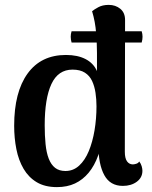

<svg xmlns="http://www.w3.org/2000/svg" viewBox="-20 -752 624 786"><path d="M273 -624H560Q567 -602 560 -578H273Q266 -602 273 -624ZM213 14Q164 14 130.5 -6Q97 -26 76.5 -61Q56 -96 47 -141.5Q38 -187 38 -237Q38 -375 93 -451Q148 -527 250 -527Q298 -527 330.5 -510Q363 -493 377 -461V-535Q377 -571 373.5 -617Q370 -663 357 -706Q365 -713 382.5 -722.5Q400 -732 425 -732Q453 -732 472.5 -716Q492 -700 492 -670L491 -131Q491 -104 500 -91.5Q509 -79 524 -79Q529 -79 537.5 -81.5Q546 -84 550 -91Q557 -82 560 -71.5Q563 -61 563 -53Q563 -25 540 -8Q517 9 483 9Q431 9 407 -35Q383 -79 383 -155V-216L404 -213Q397 -158 382 -116Q367 -74 343 -45Q319 -16 287 -1Q255 14 213 14ZM248 -52Q280 -52 304 -74Q328 -96 343.5 -133.5Q359 -171 367 -218.5Q375 -266 375 -317Q375 -345 371 -372Q367 -399 357 -420.5Q347 -442 327.5 -454.5Q308 -467 277 -467Q218 -467 190.5 -408Q163 -349 163 -239Q163 -197 166.5 -162Q170 -127 179.5 -102.5Q189 -78 205.5 -65Q222 -52 248 -52Z"/></svg>

Font: Arima SemiBold
Style: Regular
Weight: 600
Designer: Joana Correia and Natanael Gama
Foundry: NDISCOVER
Version: Version 1.101;gftools[0.9.23]